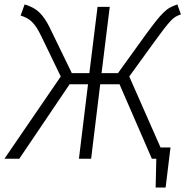

<svg xmlns="http://www.w3.org/2000/svg" viewBox="-47 -716 836 866"><path d="M448 -685 411 -386H485L609 -558Q636 -595 655 -619Q674 -643 689.5 -658.5Q705 -674 720 -682Q735 -690 753 -696L769 -651Q756 -647 745 -640.5Q734 -634 721.5 -620.5Q709 -607 692 -585Q675 -563 649 -527L536 -371L677 -51H722L700 130H655L658 0H638L492 -336H405L364 0H309L350 -336H267L40 0H-27L227 -371L141 -549Q129 -574 118.5 -590.5Q108 -607 96.5 -618Q85 -629 73 -635Q61 -641 46 -646L64 -696Q106 -684 131 -659.5Q156 -635 177 -592L277 -386H356L393 -685Z"/></svg>

Font: Glekhifnjqigglhiwekvrgaqftz
Style: Regular
Weight: 300
Italic angle: -8°
Designer: Carrois Corporate & Edenspiekermann
Foundry: Carrois Corporate GbR & Edenspiekermann AG
Version: Version 2.001